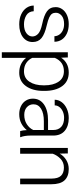

<svg xmlns="http://www.w3.org/2000/svg" viewBox="646 -1219 774 2106"><g transform="rotate(90 1033.0 -166.0)"><path d="M242 -242Q149 -261 103.5 -294.5Q58 -328 58 -390Q58 -429 81 -462Q104 -495 146.5 -514Q189 -533 244 -533Q304 -533 347.5 -512.5Q391 -492 414.5 -456.5Q438 -421 438 -376H377Q377 -403 361 -427.5Q345 -452 315 -467Q285 -482 244 -482Q183 -482 151.5 -455Q120 -428 120 -392Q120 -367 131 -350Q142 -333 171.5 -319Q201 -305 257 -292Q354 -270 397.5 -234.5Q441 -199 441 -137Q441 -71 388 -30.5Q335 10 247 10Q183 10 136.5 -12Q90 -34 65.5 -70.5Q41 -107 41 -149H103Q106 -93 148.5 -67.5Q191 -42 247 -42Q309 -42 344.5 -69Q380 -96 380 -134Q380 -170 350.5 -197.5Q321 -225 242 -242Z M553 -523H610L613 -450Q669 -533 776 -533Q872 -533 924.5 -461.5Q977 -390 977 -267V-256Q977 -136 924 -63Q871 10 778 10Q724 10 683 -10Q642 -30 615 -65V201H553ZM761 -480Q658 -480 615 -381V-132Q634 -92 671 -67Q708 -42 762 -42Q837 -42 876.5 -102Q916 -162 916 -256V-267Q916 -362 876.5 -421Q837 -480 761 -480Z M1273 -482Q1234 -482 1203 -468Q1172 -454 1154 -430.5Q1136 -407 1136 -379H1074Q1074 -419 1099.5 -454.5Q1125 -490 1171.5 -511.5Q1218 -533 1276 -533Q1363 -533 1415 -489Q1467 -445 1467 -362V-110Q1467 -82 1471.5 -53.5Q1476 -25 1484 -6V0H1418Q1409 -28 1407 -73Q1378 -36 1334 -13Q1290 10 1232 10Q1182 10 1143 -9.5Q1104 -29 1083 -63Q1062 -97 1062 -139Q1062 -217 1126 -261.5Q1190 -306 1300 -306H1406V-363Q1406 -419 1371.5 -450.5Q1337 -482 1273 -482ZM1406 -144V-260H1310Q1222 -260 1173 -229.5Q1124 -199 1124 -146Q1124 -103 1155.5 -74Q1187 -45 1240 -45Q1298 -45 1341.5 -72.5Q1385 -100 1406 -144Z M1603 -523H1663L1665 -434Q1691 -479 1735.5 -506Q1780 -533 1834 -533Q1915 -533 1958 -487Q2001 -441 2001 -341V0H1939V-342Q1939 -416 1908 -448Q1877 -480 1818 -480Q1761 -480 1722.5 -443.5Q1684 -407 1666 -357V0H1603Z"/></g></svg>

Font: Freesentation 3 Light
Style: Regular
Weight: 300
Designer: glyphs from Roboto by Christian Robertson / Hangul glyphs from Noto Sans CJK(Source Han Sans) by Jang Soo-young and Kang
Foundry: PT&
Version: Version 2.001